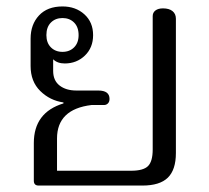

<svg xmlns="http://www.w3.org/2000/svg" viewBox="-20 -576 648 596"><path d="M85 -15V-132Q85 -227 177 -255V-258Q135 -264 105 -293.5Q75 -323 75 -371V-456Q75 -500 101 -528Q127 -556 174 -556Q215 -556 242 -531.5Q269 -507 269 -467Q269 -428 243.5 -403.5Q218 -379 181 -379Q158 -379 145 -392V-356Q145 -326 165 -310.5Q185 -295 217 -295H285Q320 -295 320 -269Q320 -260 315 -255Q310 -250 303 -250H264Q157 -237 157 -146V-46H387Q425 -46 439.5 -60.5Q454 -75 454 -112V-526Q454 -537 462.5 -543.5Q471 -550 486 -550Q505 -550 515.5 -541.5Q526 -533 526 -518V-101Q526 -49 501 -24.5Q476 0 422 0H100Q85 0 85 -15ZM224 -467Q224 -492 210 -506Q196 -520 174 -520Q152 -520 138 -506Q124 -492 124 -467Q124 -443 138 -429Q152 -415 174 -415Q196 -415 210 -429Q224 -443 224 -467Z"/></svg>

Font: Maitree
Style: Regular
Weight: 400
Designer: CadsonDemak Team
Foundry: CadsonDemak
Version: Version 1.000